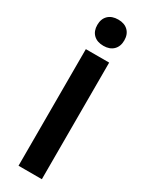

<svg xmlns="http://www.w3.org/2000/svg" viewBox="-245 -999 806 1041"><g transform="rotate(30 157.5 -478.5)"><path d="M85 0V-730H231V0ZM158 -793Q118 -793 95.5 -815Q73 -837 73 -875Q73 -913 95.5 -935Q118 -957 158 -957Q197 -957 219.5 -935Q242 -913 242 -875Q242 -837 219.5 -815Q197 -793 158 -793Z"/></g></svg>

Font: M PLUS 2
Style: Bold
Weight: 700
Designer: Coji Morishita
Foundry: UNDERFOREST DESIGN
Version: Version 1.001